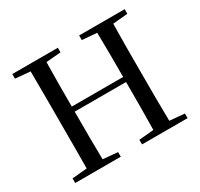

<svg xmlns="http://www.w3.org/2000/svg" viewBox="-153 -925 1163 1117"><g transform="rotate(-30 428.5 -366.0)"><path d="M500 -701 599 -693C601 -594 601 -495 601 -395H256C256 -495 256 -594 258 -693L357 -701V-732H51V-701L151 -692C152 -593 152 -493 152 -392V-339C152 -239 152 -138 151 -40L51 -31V0H357V-31L258 -40C256 -138 256 -239 256 -361H601C601 -239 601 -137 599 -40L500 -31V0H806V-31L706 -40C704 -140 704 -239 704 -339V-392C704 -493 704 -593 706 -692L806 -701V-732H500Z"/></g></svg>

Font: Noto Serif KR Medium
Style: Regular
Weight: 500
Designer: Ryoko NISHIZUKA 西塚涼子 (kana & ideographs); Frank Grießhammer (Latin, Greek & Cyrillic); Wenlong ZHANG 张文龙 (bopomofo); San
Foundry: Adobe
Version: Version 2.001;hotconv 1.1.0;makeotfexe 2.6.0